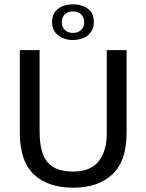

<svg xmlns="http://www.w3.org/2000/svg" viewBox="-20 -863 680 892"><path d="M72 -630H164V-253Q164 -152 201 -109Q238 -66 320 -66Q401 -66 438.5 -114Q476 -162 476 -241V-630H568V-244Q568 -115 502 -53Q436 9 320 9Q203 9 137.5 -52.5Q72 -114 72 -249ZM222 -760Q222 -802 250 -822.5Q278 -843 319 -843Q361 -843 388.5 -822.5Q416 -802 416 -760Q416 -739 408 -723.5Q400 -708 386.5 -697.5Q373 -687 355.5 -682Q338 -677 319 -677Q280 -677 251 -698.5Q222 -720 222 -760ZM267 -760Q267 -737 281.5 -723.5Q296 -710 319 -710Q342 -710 356.5 -723.5Q371 -737 371 -760Q371 -783 356.5 -796.5Q342 -810 319 -810Q296 -810 281.5 -796.5Q267 -783 267 -760Z"/></svg>

Font: Ek Mukta
Style: Regular
Weight: 400
Designer: Girish Dalvi and Yashodeep Gholap
Foundry: Ek Type
Version: Version 2.538;PS 1.001;hotconv 16.6.51;makeotf.lib2.5.65220;